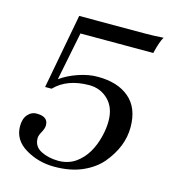

<svg xmlns="http://www.w3.org/2000/svg" viewBox="-95 -678 682 766"><g transform="rotate(15 246.0 -295.0)"><path d="M198.2 9.8Q132.3 9.8 78.6 -22.5Q24.9 -54.7 24.9 -111.8Q24.9 -142.6 40.5 -160.2Q56.2 -177.7 78.6 -176.8Q124 -176.3 124 -141.1Q124 -127.9 114.3 -110.8Q104.5 -93.8 105 -82Q105.5 -48.8 135.7 -33.2Q166 -17.6 207.5 -17.1Q249 -17.1 279.8 -39.1Q333 -77.1 353 -159.7Q360.8 -192.4 360.8 -220.2Q361.3 -276.4 329.1 -308.6Q296.9 -340.8 249.5 -340.8Q158.2 -340.3 107.9 -288.1H81.1L139.2 -597.2H402.8Q444.8 -597.2 486.8 -600.1Q474.1 -578.6 462.9 -530.8H162.1L122.1 -331.1Q151.9 -353 194.8 -367.7Q237.8 -382.3 274.9 -381.8Q356.9 -381.8 404.3 -341.3Q452.1 -300.8 452.1 -220.7Q452.1 -140.6 391.6 -67.9Q362.3 -33.2 313.5 -11.7Q264.6 9.8 198.2 9.8Z"/></g></svg>

Font: Unna-Italic
Style: Italic
Weight: 400
Italic angle: -8°
Designer: Jorge de Buen U.
Foundry: Omnibus-Type
Version: Version 2.006;PS 002.006;hotconv 1.0.70;makeotf.lib2.5.58329